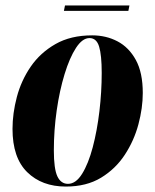

<svg xmlns="http://www.w3.org/2000/svg" viewBox="-20 -676 570 706"><path d="M222 10Q134 10 80 -43Q26 -96 26 -202Q26 -259 42 -319.5Q58 -380 93 -431Q128 -482 184 -514Q240 -546 319 -546Q370 -546 412 -524Q454 -502 479.5 -455.5Q505 -409 505 -334Q505 -279 489 -219Q473 -159 439 -107Q405 -55 351.5 -22.5Q298 10 222 10ZM230 0Q259 0 282 -37Q305 -74 321 -134.5Q337 -195 345.5 -266.5Q354 -338 354 -408Q354 -473 344.5 -504.5Q335 -536 309 -536Q283 -536 259.5 -500Q236 -464 217.5 -403.5Q199 -343 188.5 -270Q178 -197 178 -123Q178 -55 191 -27.5Q204 0 230 0ZM215 -636 219 -656H456L452 -636Z"/></svg>

Font: Noto Serif Display ExtraCondensed Black
Style: Italic
Weight: 900
Width: 2
Italic angle: -12°
Designer: Monotype Design Team
Foundry: Monotype Imaging Inc.
Version: Version 2.009